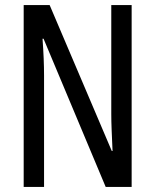

<svg xmlns="http://www.w3.org/2000/svg" viewBox="-20 -734 609 754"><path d="M497 0H395L151 -582H147Q153 -500 153 -438V0H73V-714H175L419 -141H422Q420 -185 418.5 -221.5Q417 -258 417 -286V-714H497Z"/></svg>

Font: Noto Sans Thai ExtCond
Style: Regular
Weight: 400
Width: 2
Designer: Monotype Design Team
Foundry: Monotype Imaging Inc.
Version: Version 2.002; ttfautohint (v1.8.4.7-5d5b)